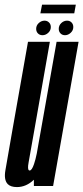

<svg xmlns="http://www.w3.org/2000/svg" viewBox="-47 -774 347 799"><path d="M94 0V-26Q62 4.5 23.5 4.5Q-2.5 4.5 -15 -8Q-31.5 -25.5 -24.5 -65.5Q-12 -136 4.5 -232L69.5 -600H160.5L95.5 -230.5Q78 -131.5 72 -98Q66.5 -68.5 74 -65Q75 -64.5 76.5 -64.5Q85.5 -64.5 94.5 -91Q101 -110 106 -135L188.5 -600H280L174 0ZM130 -627.5Q118 -627.5 110.8 -635Q103.5 -642.5 103.5 -654Q103.5 -668 114.2 -678Q125 -688 138.5 -688Q149.5 -688 157 -680.5Q164.5 -673 164.5 -661.5Q164.5 -647.5 153.8 -637.5Q143 -627.5 130 -627.5ZM223.5 -627.5Q212 -627.5 204.8 -635Q197.5 -642.5 197.5 -654Q197.5 -668 208 -678Q218.5 -688 232 -688Q243.5 -688 250.8 -680.5Q258 -673 258 -661.5Q258 -647.5 247.2 -637.5Q236.5 -627.5 223.5 -627.5ZM121 -718.5 128 -754.5H268.5L262 -718.5Z"/></svg>

Font: Anybody UltraCondensed Medium
Style: Italic
Weight: 500
Width: 1
Italic angle: -10°
Designer: Tyler Finck
Foundry: Etcetera Type Company
Version: Version 1.010; ttfautohint (v1.8.3) -l 8 -r 50 -G 200 -x 14 